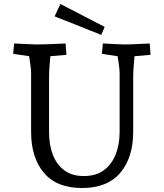

<svg xmlns="http://www.w3.org/2000/svg" viewBox="-20 -928 822 963"><path d="M391 15Q264 15 200 -61.5Q136 -138 136 -266V-565Q136 -576 133 -598.5Q130 -621 126.5 -645Q123 -669 120 -682L161 -641L46 -658L51 -710Q70 -709 93 -708Q116 -707 136.5 -706Q157 -705 166 -705Q184 -705 211.5 -706Q239 -707 266 -708Q293 -709 309 -710L313 -653L199 -643L236 -682Q235 -671 232.5 -646Q230 -621 228 -591Q226 -561 226 -535V-266Q226 -202 245 -152Q264 -102 303 -73.5Q342 -45 400 -45Q461 -45 500.5 -74Q540 -103 560 -153Q580 -203 580 -266V-565Q580 -573 578 -590Q576 -607 573 -626.5Q570 -646 567.5 -661.5Q565 -677 564 -682L608 -640L491 -658L496 -710Q524 -709 555 -707Q586 -705 601 -705Q633 -705 668 -707Q703 -709 731 -710L735 -653L621 -643L658 -682Q657 -671 654.5 -646Q652 -621 650 -591Q648 -561 648 -535V-266Q648 -138 583.5 -61.5Q519 15 391 15ZM488 -753 254 -846 283 -908 505 -793Z"/></svg>

Font: Andada Pro
Style: Regular
Weight: 400
Designer: Carolina Giovagnoli
Foundry: Huerta Tipografica
Version: Version 3.003